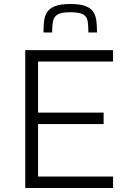

<svg xmlns="http://www.w3.org/2000/svg" viewBox="-20 -938 641 958"><path d="M106 0V-688H544V-631H170V-376H497V-319H170V-57H544V0ZM331 -918Q380 -918 407 -907.5Q434 -897 446 -878Q458 -859 461 -833Q464 -807 464 -776H421Q421 -809 417.5 -832Q414 -855 395 -866Q376 -877 331 -877Q287 -877 268 -866Q249 -855 244.5 -832Q240 -809 240 -776H197Q197 -807 200 -833Q203 -859 215.5 -878Q228 -897 255.5 -907.5Q283 -918 331 -918Z"/></svg>

Font: Saira Thin Light
Style: Regular
Weight: 300
Version: Version 1.101